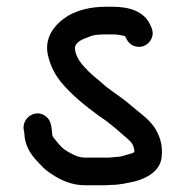

<svg xmlns="http://www.w3.org/2000/svg" viewBox="-20 -521 550 569"><path d="M346 -415C347.3 -415 348.7 -414.7 350 -414L351 -413C357.7 -399.6 363.4 -389.5 378.5 -384.5C404.2 -375.9 424.4 -392.3 430.5 -410.5C435.6 -425.9 429.8 -438.4 424 -450C406.3 -485.5 367 -501 314 -501H295C248.6 -501 213.1 -491.7 183 -475C145.9 -452.7 105.9 -410.3 124 -350C130.3 -324.7 143.1 -300.5 158 -281C190.7 -240.8 232.1 -207.7 274 -177C307.5 -155.4 333.5 -130.9 362 -106C371 -98.5 375.4 -90.2 378 -77V-70C376 -68.7 374 -67.7 372 -67L358 -63C346.9 -59.7 338 -56 325 -56C318.3 -55.3 311.3 -54.7 304 -54H231C209.5 -54 190.5 -65.9 177 -74C164.4 -81.2 155.4 -92.5 146 -104C141.8 -109 135 -116 135 -122C132.5 -147.1 131.8 -163.8 115.5 -176.5C86.1 -199.3 45.9 -172.7 50 -138C51.6 -131.6 53 -122.7 53 -115C56 -89.7 68.9 -67.4 84 -50C100.5 -31.9 113.9 -16.4 135 -4C159.4 12.9 193.7 28 231 28H285C292.3 28 300 27.7 308 27C335.7 27 356.5 21.3 378 17C415.2 7.7 455 -14.6 459 -55C463.5 -93.1 452 -121.1 438 -143C420.4 -169.4 392.5 -187.1 369 -208C347.4 -227.2 320.2 -244.4 296 -263L268 -287C259.3 -293.7 251 -301 243 -309C226.2 -325.8 202 -350.3 202 -381C207.3 -402.3 233.8 -406.9 252 -415C261.8 -418.3 281.3 -419 295 -419H314C326.3 -419 334.9 -417.5 346 -415Z"/></svg>

Font: HoneyBee
Style: Bd
Weight: 700
Foundry: Cannot Into Space Fonts
Version: Version 0.89